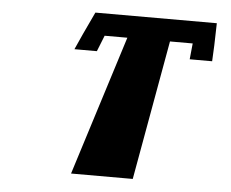

<svg xmlns="http://www.w3.org/2000/svg" viewBox="-45 -629 819 682"><g transform="rotate(5 364.0 -288.5)"><path d="M231.2 -498 205.5 -441H285.5L308.2 -498H389.2L232 0H452L541.2 -498H622.2L616.5 -441H696.5L699.2 -498L701.3 -577H268.3Z"/></g></svg>

Font: Hussar Milosc
Style: Obl
Weight: 700
Foundry: Cannot Into Space Fonts
Version: Version 1.02